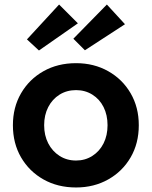

<svg xmlns="http://www.w3.org/2000/svg" viewBox="-20 -818 670 848"><path d="M316 10Q235 10 172 -25.5Q109 -61 73 -123Q37 -185 37 -265Q37 -344 73 -406Q109 -468 172 -503.5Q235 -539 316 -539Q395 -539 458 -503.5Q521 -468 557 -406Q593 -344 593 -265Q593 -185 557 -123Q521 -61 458 -25.5Q395 10 316 10ZM316 -109Q356 -109 388 -129.5Q420 -150 437.5 -185Q455 -220 455 -265Q455 -310 437.5 -345Q420 -380 388 -400Q356 -420 316 -420Q275 -420 243 -400Q211 -380 193 -345Q175 -310 175 -265Q175 -220 193 -185Q211 -150 243 -129.5Q275 -109 316 -109ZM152 -595 99 -644 241 -798 324 -715ZM355 -596 304 -647 452 -798 532 -711Z"/></svg>

Font: Lexend SemiBold
Style: Regular
Weight: 600
Designer: Bonnie Shaver-Troup, Thomas Jockin
Foundry: Lexend
Version: Version 1.005; ttfautohint (v1.8.3)